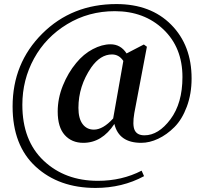

<svg xmlns="http://www.w3.org/2000/svg" viewBox="-20 -751 1005 945"><path d="M537 -168 587 -451Q566 -483 531 -483Q474 -483 429 -419Q366 -327 366 -220Q366 -168 386.5 -140.5Q407 -113 442 -113Q487 -113 537 -168ZM703 -521 641 -194Q631 -135 643 -110Q655 -85 691 -85Q760 -85 819 -164Q878 -243 878 -372Q878 -517 784 -606.5Q690 -696 545 -696Q416 -696 310.5 -632Q205 -568 147.5 -463Q90 -358 90 -235Q90 -59 195 40Q300 139 462 139Q580 139 677 89L689 116Q582 174 450 174Q270 174 156 69.5Q42 -35 42 -227Q42 -440 188 -585.5Q334 -731 553 -731Q722 -731 822.5 -629.5Q923 -528 923 -365Q923 -289 899.5 -226Q876 -163 838.5 -125.5Q801 -88 758.5 -68Q716 -48 675 -48Q565 -48 543 -141Q482 -48 390 -48Q333 -48 298.5 -86.5Q264 -125 264 -202Q264 -267 289.5 -330Q315 -393 355 -441Q391 -485 436.5 -509Q482 -533 524 -533Q574 -533 603 -488L688 -532Z"/></svg>

Font: Swei Spring CJKtc
Style: Bold
Weight: 700
Version: Version 1.021